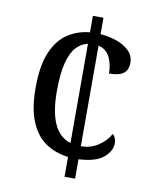

<svg xmlns="http://www.w3.org/2000/svg" viewBox="-81 -777 678 839"><g transform="rotate(10 258.0 -357.0)"><path d="M263 -88Q206 -95 163 -124Q120 -153 95.5 -211Q71 -269 71 -361Q71 -460 96.5 -519.5Q122 -579 165.5 -607.5Q209 -636 263 -641V-714H310V-641Q349 -638 383 -626Q417 -614 438.5 -592.5Q460 -571 460 -541Q460 -508 440 -493Q420 -478 376 -478Q376 -519 360.5 -550.5Q345 -582 310 -590V-144Q354 -144 388 -167Q422 -190 438 -221Q454 -208 454 -182Q454 -148 420.5 -119Q387 -90 310 -86V0H263ZM263 -590Q234 -584 212 -560.5Q190 -537 177.5 -489Q165 -441 165 -362Q165 -272 189 -218.5Q213 -165 263 -150Z"/></g></svg>

Font: Noto Serif Lao SemCond
Style: Regular
Weight: 400
Width: 4
Designer: Monotype Design Team
Foundry: Monotype Imaging Inc.
Version: Version 2.004; ttfautohint (v1.8.4.7-5d5b)